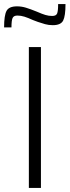

<svg xmlns="http://www.w3.org/2000/svg" viewBox="-48 -918 340 938"><path d="M93 -688H152V0H93ZM35 -887Q57 -887 78.5 -880.5Q100 -874 132 -861Q157 -850 173.5 -845Q190 -840 207 -840Q226 -840 231 -852Q236 -864 236 -898H272Q272 -840 260.5 -817.5Q249 -795 210 -795Q190 -795 172 -800Q154 -805 137 -811Q120 -817 113 -820Q89 -831 71.5 -836.5Q54 -842 37 -842Q19 -842 13.5 -830Q8 -818 8 -784H-28Q-28 -843 -16 -865Q-4 -887 35 -887Z"/></svg>

Font: Saira SemiCondensed Light
Style: Regular
Weight: 300
Width: 4
Designer: Hector Gatti with collaboration of the Omnibus-Type team
Foundry: Omnibus-Type
Version: Version 0.072; ttfautohint (v1.8)